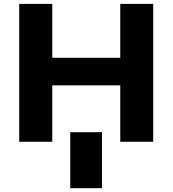

<svg xmlns="http://www.w3.org/2000/svg" viewBox="-20 -731 890 990"><path d="M79.1 0V-710.9H249.5V-433.1H600.1V-710.9H770V0H600.1V-291H249.5V0ZM505.9 -49.3V239.3H342.3V-49.3Z"/></svg>

Font: Bert Sans Black
Style: Regular
Weight: 900
Designer: Christian Robertson, Adam Twardoch, & Cristiano Sobral
Foundry: Google
Version: Version 12.135;January 10, 2020;FontCreator 12.0.0.2547 64-b